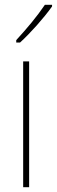

<svg xmlns="http://www.w3.org/2000/svg" viewBox="-20 -784 238 804"><path d="M198 -757V-764H168C135 -715 93 -665 48 -616V-606H64C107 -645 164 -709 198 -757ZM102 0V-527H77V0Z"/></svg>

Font: Noto Sans Gurmukhi Condensed Thin
Style: Regular
Weight: 100
Width: 3
Designer: Jelle Bosma - Monotype Design Team
Foundry: Monotype Imaging Inc.
Version: Version 2.004